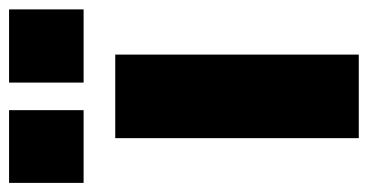

<svg xmlns="http://www.w3.org/2000/svg" viewBox="-218 -584 796 415"><g transform="rotate(-90 179.5 -376.0)"><path d="M-7.8 -592.8V-753.9H149.4V-592.8ZM209 -592.8V-753.9H367.2V-592.8ZM88.9 2V-524.4H269.5V2Z"/></g></svg>

Font: Gen Shin Gothic Heavy
Style: Bold
Weight: 900
Designer: [Source Han Sans]
Ryoko NISHIZUKA  (kana & ideographs); Paul D. Hunt (Latin, Greek & Cyrillic); Wenlong ZHANG  (bopomofo
Version: Version 1.002.20150607